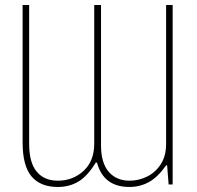

<svg xmlns="http://www.w3.org/2000/svg" viewBox="-20 -734 783 764"><path d="M70 -167V-714H96V-162Q96 -87 126 -51Q156 -15 210 -15Q270 -15 312.5 -54Q355 -93 355 -163V-714H382V-155Q382 -86 412.5 -50.5Q443 -15 496 -15Q532 -15 565.5 -31.5Q599 -48 620 -81Q641 -114 641 -161V-714H667V0H651L645 -76H641Q608 -29 572.5 -9.5Q537 10 495 10Q392 10 366 -87H361Q328 -33 292 -11.5Q256 10 210 10Q141 10 105.5 -32Q70 -74 70 -167Z"/></svg>

Font: Noto Sans Display Thin Cond
Style: Regular
Weight: 250
Width: 3
Designer: Monotype Design team
Foundry: Monotype Imaging Inc.
Version: Version 1.000